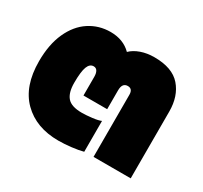

<svg xmlns="http://www.w3.org/2000/svg" viewBox="-112 -647 860 814"><g transform="rotate(30 317.5 -240.0)"><path d="M15 -236Q15 -318 41.5 -376.5Q68 -435 114 -465Q160 -495 217 -495Q279 -495 318 -456Q336 -474 365.5 -484.5Q395 -495 431 -495Q519 -495 559.5 -448.5Q600 -402 600 -327V0H418V-304Q418 -333 394 -333Q367 -333 367 -296V-204H251V-296Q251 -313 245 -323Q239 -333 227 -333Q208 -333 199 -309.5Q190 -286 190 -231Q190 -183 210 -160Q230 -137 281 -137Q302 -137 331 -140.5Q360 -144 373 -150V1Q351 7 317 11Q283 15 254 15Q145 15 80 -49.5Q15 -114 15 -236Z"/></g></svg>

Font: Prompt Black
Style: Regular
Weight: 900
Designer: Katatrad Team
Foundry: CadsonDemak
Version: Version 1.001